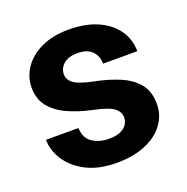

<svg xmlns="http://www.w3.org/2000/svg" viewBox="-104 -635 722 742"><g transform="rotate(-20 257.0 -264.0)"><path d="M340.3 -146Q340.3 -168.9 319.1 -185.3Q297.9 -201.7 231 -215.3Q177.2 -227.1 134.8 -247.1Q92.3 -267.1 67.9 -298.3Q43.5 -329.6 43.5 -375Q43.5 -418.9 68.6 -456.1Q93.8 -493.2 141.1 -515.6Q188.5 -538.1 254.4 -538.1Q322.8 -538.1 372.3 -516.1Q421.9 -494.1 448.7 -455.8Q475.6 -417.5 475.6 -368.7H335Q335 -399.4 315.4 -420.2Q295.9 -440.9 253.9 -440.9Q218.3 -440.9 198.2 -423.6Q178.2 -406.2 178.2 -381.8Q178.2 -357.9 200.2 -342.8Q222.2 -327.6 277.3 -316.4Q334.5 -305.2 379.6 -286.1Q424.8 -267.1 450.9 -235.1Q477.1 -203.1 477.1 -151.4Q477.1 -105 449.7 -68.4Q422.4 -31.7 372.6 -11Q322.8 9.8 254.9 9.8Q180.7 9.8 129.9 -16.6Q79.1 -43 53 -83.7Q26.9 -124.5 26.9 -167.5H160.2Q162.1 -124.5 190.7 -106.2Q219.2 -87.9 257.8 -87.9Q298.3 -87.9 319.3 -104.2Q340.3 -120.6 340.3 -146Z"/></g></svg>

Font: Vazirmatn RD UI
Style: Bold
Weight: 700
Designer: Saber Rastikerdar
Foundry: Saber Rastikerdar
Version: Version 33.003